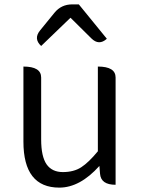

<svg xmlns="http://www.w3.org/2000/svg" viewBox="-20 -844 642 877"><path d="M251 13Q87 13 87 -197V-540Q168 -540 168 -490V-207Q168 -129 193 -93Q218 -58 267 -58Q317 -58 351 -80Q385 -102 427 -153V-540Q508 -540 508 -490V0Q441 0 437 -50L434 -86Q345 13 251 13ZM168 -634Q132 -667 163 -705L229 -786Q260 -824 310 -824H340L468 -667Q432 -634 397 -669L302 -763L168 -634Z"/></svg>

Font: Swei Half Moon CJK TC
Style: DemiLight
Weight: 350
Version: Version 2.125